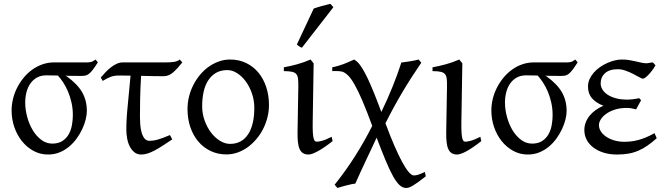

<svg xmlns="http://www.w3.org/2000/svg" viewBox="-20 -772 3383 978"><path d="M351.1 -185.5Q351.1 -219.7 344 -250.5Q336.9 -281.2 325.9 -306.9Q314.9 -332.5 301.3 -353Q287.6 -373.5 274.9 -387.2Q255.4 -387.7 239.7 -387.9Q224.1 -388.2 215.8 -388.2Q188 -388.2 167.7 -376.7Q147.5 -365.2 134.3 -345.9Q121.1 -326.7 114.7 -301.8Q108.4 -276.9 108.4 -250Q108.4 -213.9 118.4 -176.8Q128.4 -139.6 146.5 -109.4Q164.6 -79.1 190.2 -59.8Q215.8 -40.5 246.6 -40.5Q277.8 -40.5 298.1 -54Q318.4 -67.4 330.1 -88.1Q341.8 -108.9 346.4 -134.8Q351.1 -160.6 351.1 -185.5ZM478.5 -454.6Q463.9 -431.2 453.4 -417.5Q442.9 -403.8 433.8 -396.5Q424.8 -389.2 415.5 -387.2Q406.2 -385.3 393.6 -385.3Q377.9 -385.3 356.7 -385.5Q335.4 -385.7 312.5 -386.2Q316.9 -384.8 319.8 -383.3Q374 -344.2 398.2 -302.5Q422.4 -260.7 422.4 -207Q422.4 -187.5 416.5 -163.6Q410.6 -139.6 399.2 -115Q387.7 -90.3 370.8 -66.9Q354 -43.5 332 -25.1Q310.1 -6.8 283.2 4.2Q256.3 15.1 224.6 15.1Q184.6 15.1 150.6 -3.4Q116.7 -22 91.8 -53Q66.9 -84 53 -124.5Q39.1 -165 39.1 -209.5Q39.1 -239.3 46.4 -269Q53.7 -298.8 67.6 -325.9Q81.5 -353 100.8 -376.5Q120.1 -399.9 144.3 -417.2Q168.5 -434.6 196.3 -444.3Q224.1 -454.1 254.9 -454.1H404.3Q418.9 -454.1 427.7 -454.3Q436.5 -454.6 442.6 -456.1Q448.7 -457.5 453.9 -460.4Q459 -463.4 466.3 -468.8Z M857.4 -62Q829.6 -43.5 807.4 -29.1Q785.2 -14.6 766.4 -4.9Q747.6 4.9 731.2 10Q714.8 15.1 699.2 15.1Q678.7 15.1 664.6 3.7Q650.4 -7.8 641.1 -25.9Q631.8 -43.9 627.7 -66.7Q623.5 -89.4 623.5 -111.3Q623.5 -167.5 630.9 -237.5Q638.2 -307.6 645 -386.7Q632.8 -386.7 622.1 -387Q611.3 -387.2 602.5 -387.2H582.5Q562.5 -387.2 545.2 -381.1Q527.8 -375 503.4 -359.9L493.2 -377Q504.9 -391.1 518.1 -404.8Q531.2 -418.5 545.4 -429.4Q559.6 -440.4 574.7 -447.3Q589.8 -454.1 605.5 -454.1H824.2Q848.6 -454.1 866.5 -456.8Q884.3 -459.5 895.5 -468.8L908.7 -454.1Q883.8 -422.4 861.6 -403.1Q839.4 -383.8 814 -383.8Q793 -383.8 762 -384.3Q731 -384.8 698.7 -385.7Q694.8 -321.3 693.8 -269Q692.9 -216.8 692.9 -175.3Q692.9 -159.7 694.3 -138.7Q695.8 -117.7 700.7 -99.1Q705.6 -80.6 715.3 -67.6Q725.1 -54.7 742.2 -54.7Q751.5 -54.7 761.5 -56.2Q771.5 -57.6 783.7 -61Q795.9 -64.5 811 -70.1Q826.2 -75.7 845.7 -84Z M1275.4 -222.2Q1275.4 -260.7 1263.4 -295.7Q1251.5 -330.6 1231.9 -357.2Q1212.4 -383.8 1187.7 -399.4Q1163.1 -415 1138.2 -415Q1104.5 -415 1080.3 -400.9Q1056.2 -386.7 1040.3 -362.1Q1024.4 -337.4 1017.1 -303.7Q1009.8 -270 1009.8 -231Q1009.8 -192.4 1022.5 -157.5Q1035.2 -122.6 1055.4 -96.2Q1075.7 -69.8 1101.1 -54.4Q1126.5 -39.1 1151.9 -39.1Q1182.6 -39.1 1205.8 -52Q1229 -64.9 1244.4 -88.9Q1259.8 -112.8 1267.6 -146.5Q1275.4 -180.2 1275.4 -222.2ZM1350.1 -236.8Q1350.1 -204.6 1342 -173.1Q1334 -141.6 1319.6 -113.8Q1305.2 -85.9 1284.9 -62.3Q1264.6 -38.6 1240.7 -21.5Q1216.8 -4.4 1189.5 5.1Q1162.1 14.6 1133.3 14.6Q1089.4 14.6 1052.7 -2.9Q1016.1 -20.5 990 -51.3Q963.9 -82 949.5 -124.5Q935.1 -167 935.1 -216.8Q935.1 -249 942.9 -280.3Q950.7 -311.5 965.1 -339.6Q979.5 -367.7 999.3 -391.4Q1019 -415 1043.2 -432.1Q1067.4 -449.2 1095 -459Q1122.6 -468.8 1152.3 -468.8Q1196.8 -468.8 1233.4 -451.2Q1270 -433.6 1295.9 -402.6Q1321.8 -371.6 1335.9 -329.1Q1350.1 -286.6 1350.1 -236.8Z M1674.3 -53.2Q1629.4 -18.1 1598.6 -1.5Q1567.9 15.1 1551.8 15.1Q1534.7 15.1 1523.7 8.3Q1512.7 1.5 1506.3 -12.5Q1500 -26.4 1497.6 -48.1Q1495.1 -69.8 1495.6 -99.1L1499.5 -326.7Q1500 -352.1 1498.5 -368.2Q1497.1 -384.3 1490 -393.6Q1482.9 -402.8 1467.8 -406.2Q1452.6 -409.7 1425.8 -409.7V-429.2Q1457.5 -434.6 1493.7 -444.6Q1529.8 -454.6 1562 -468.8L1577.6 -449.2L1572.8 -147.9Q1572.3 -114.3 1573.7 -94.7Q1575.2 -75.2 1578.1 -65.2Q1581.1 -55.2 1585.2 -52.7Q1589.4 -50.3 1594.7 -50.3Q1602.1 -50.3 1620.4 -54.9Q1638.7 -59.6 1669.4 -75.2ZM1518.1 -529.3Q1514.2 -530.3 1511.2 -531.5Q1508.3 -532.7 1505.4 -534.7Q1502.4 -536.6 1499.5 -539.1Q1496.6 -541.5 1492.2 -545.4L1578.1 -728.5Q1585.9 -731.4 1596.7 -734.6Q1607.4 -737.8 1619.1 -741.2Q1630.9 -744.6 1642.3 -747.3Q1653.8 -750 1663.1 -752.4L1678.2 -735.4Z M2148.9 126Q2126 144 2110.1 155.5Q2094.2 167 2083 173.6Q2071.8 180.2 2063.7 182.9Q2055.7 185.5 2048.8 185.5Q2031.2 185.5 2015.4 171.1Q1999.5 156.7 1982.2 125.7Q1964.8 94.7 1944.6 46.1Q1924.3 -2.4 1898.4 -70.8Q1887.2 -46.4 1873.3 -16.8Q1859.4 12.7 1844.7 43.7Q1830.1 74.7 1815.9 105.5Q1801.8 136.2 1790 163.1Q1780.3 164.1 1768.3 166.7Q1756.3 169.4 1743.9 172.6Q1731.4 175.8 1719.5 179.2Q1707.5 182.6 1698.7 185.5L1684.6 168.9Q1742.7 96.2 1790.3 20.8Q1837.9 -54.7 1876 -130.9Q1848.1 -207 1826.2 -258.3Q1804.2 -309.6 1786.1 -341.3Q1768.1 -373 1752.7 -387.9Q1737.3 -402.8 1722.7 -407.2Q1716.8 -408.7 1708.3 -409.4Q1699.7 -410.2 1691.4 -410.2Q1683.6 -410.2 1672.4 -409.7V-429.2Q1689.9 -432.6 1703.6 -436.8Q1717.3 -440.9 1730 -445.6Q1742.7 -450.2 1755.4 -456.1Q1768.1 -461.9 1784.2 -468.8Q1790 -464.8 1796.6 -459.7Q1803.2 -454.6 1811.3 -444.3Q1819.3 -434.1 1829.8 -416.5Q1840.3 -398.9 1853.8 -370.6Q1867.2 -342.3 1884 -301Q1900.9 -259.8 1922.4 -201.7Q1953.6 -265.6 1979.7 -330.6Q2005.9 -395.5 2024.4 -453.6Q2033.7 -454.6 2045.2 -456.3Q2056.6 -458 2068.6 -459.7Q2080.6 -461.4 2092 -463.9Q2103.5 -466.3 2112.3 -468.8L2126 -452.6Q2074.2 -377.4 2029.3 -301.8Q1984.4 -226.1 1943.4 -144Q1967.3 -79.6 1988.8 -30Q2010.3 19.5 2028.6 53.2Q2046.9 86.9 2061.8 104.2Q2076.7 121.6 2087.9 121.6Q2091.8 121.6 2096.4 121.1Q2101.1 120.6 2107.7 118.7Q2114.3 116.7 2123 113.3Q2131.8 109.9 2144 104Z M2431.6 -53.2Q2386.7 -18.1 2356 -1.5Q2325.2 15.1 2309.1 15.1Q2292 15.1 2281 8.3Q2270 1.5 2263.7 -12.5Q2257.3 -26.4 2254.9 -48.1Q2252.4 -69.8 2252.9 -99.1L2256.8 -326.7Q2257.3 -352.1 2255.9 -368.2Q2254.4 -384.3 2247.3 -393.6Q2240.2 -402.8 2225.1 -406.2Q2210 -409.7 2183.1 -409.7V-429.2Q2214.8 -434.6 2251 -444.6Q2287.1 -454.6 2319.3 -468.8L2335 -449.2L2330.1 -147.9Q2329.6 -114.3 2331.1 -94.7Q2332.5 -75.2 2335.4 -65.2Q2338.4 -55.2 2342.5 -52.7Q2346.7 -50.3 2352.1 -50.3Q2359.4 -50.3 2377.7 -54.9Q2396 -59.6 2426.8 -75.2Z M2794.9 -185.5Q2794.9 -219.7 2787.8 -250.5Q2780.8 -281.2 2769.8 -306.9Q2758.8 -332.5 2745.1 -353Q2731.4 -373.5 2718.8 -387.2Q2699.2 -387.7 2683.6 -387.9Q2668 -388.2 2659.7 -388.2Q2631.8 -388.2 2611.6 -376.7Q2591.3 -365.2 2578.1 -345.9Q2564.9 -326.7 2558.6 -301.8Q2552.2 -276.9 2552.2 -250Q2552.2 -213.9 2562.3 -176.8Q2572.3 -139.6 2590.3 -109.4Q2608.4 -79.1 2634 -59.8Q2659.7 -40.5 2690.4 -40.5Q2721.7 -40.5 2741.9 -54Q2762.2 -67.4 2773.9 -88.1Q2785.6 -108.9 2790.3 -134.8Q2794.9 -160.6 2794.9 -185.5ZM2922.4 -454.6Q2907.7 -431.2 2897.2 -417.5Q2886.7 -403.8 2877.7 -396.5Q2868.7 -389.2 2859.4 -387.2Q2850.1 -385.3 2837.4 -385.3Q2821.8 -385.3 2800.5 -385.5Q2779.3 -385.7 2756.3 -386.2Q2760.7 -384.8 2763.7 -383.3Q2817.9 -344.2 2842 -302.5Q2866.2 -260.7 2866.2 -207Q2866.2 -187.5 2860.4 -163.6Q2854.5 -139.6 2843 -115Q2831.5 -90.3 2814.7 -66.9Q2797.9 -43.5 2775.9 -25.1Q2753.9 -6.8 2727.1 4.2Q2700.2 15.1 2668.5 15.1Q2628.4 15.1 2594.5 -3.4Q2560.5 -22 2535.6 -53Q2510.7 -84 2496.8 -124.5Q2482.9 -165 2482.9 -209.5Q2482.9 -239.3 2490.2 -269Q2497.6 -298.8 2511.5 -325.9Q2525.4 -353 2544.7 -376.5Q2564 -399.9 2588.1 -417.2Q2612.3 -434.6 2640.1 -444.3Q2668 -454.1 2698.7 -454.1H2848.1Q2862.8 -454.1 2871.6 -454.3Q2880.4 -454.6 2886.5 -456.1Q2892.6 -457.5 2897.7 -460.4Q2902.8 -463.4 2910.2 -468.8Z M3318.8 -439Q3309.6 -422.9 3299.6 -410.2Q3289.6 -397.5 3280.8 -388.7Q3272 -379.9 3265.1 -375.5Q3258.3 -371.1 3254.9 -371.1Q3249.5 -371.1 3236.3 -378.7Q3223.1 -386.2 3205.6 -395.3Q3188 -404.3 3167.2 -411.9Q3146.5 -419.4 3127 -419.4Q3084 -419.4 3061.8 -399.2Q3039.6 -378.9 3039.6 -347.2Q3039.6 -332 3047.9 -317.4Q3056.2 -302.7 3073 -291Q3089.8 -279.3 3115.2 -272Q3140.6 -264.6 3174.8 -264.6Q3188 -264.6 3204.6 -266.6Q3221.2 -268.6 3235.8 -272L3245.6 -261.7L3220.2 -214.8Q3206.1 -218.8 3195.3 -220.5Q3184.6 -222.2 3172.9 -222.2Q3137.7 -222.2 3111.1 -213.4Q3084.5 -204.6 3066.7 -191.4Q3048.8 -178.2 3039.8 -163.1Q3030.8 -147.9 3030.8 -135.3Q3030.8 -118.2 3040.5 -102.8Q3050.3 -87.4 3067.6 -75.7Q3085 -64 3108.6 -56.9Q3132.3 -49.8 3160.2 -49.8Q3177.2 -49.8 3194.6 -51.8Q3211.9 -53.7 3230.5 -58.6Q3249 -63.5 3269.8 -72Q3290.5 -80.6 3314 -93.8L3325.2 -67.9Q3300.3 -45.9 3277.8 -30.3Q3255.4 -14.6 3231.4 -4.4Q3207.5 5.9 3181.2 10.5Q3154.8 15.1 3122.6 15.1Q3085.4 15.1 3054.9 5.6Q3024.4 -3.9 3002.4 -20.5Q2980.5 -37.1 2968.5 -59.8Q2956.5 -82.5 2956.5 -109.4Q2956.5 -130.4 2963.9 -149.2Q2971.2 -168 2984.4 -183.8Q2997.6 -199.7 3015.4 -212.2Q3033.2 -224.6 3053.7 -233.4Q3017.1 -247.1 2996.1 -270.8Q2975.1 -294.4 2975.1 -330.6Q2975.1 -351.6 2983.4 -369.6Q2991.7 -387.7 3005.4 -403.1Q3019 -418.5 3036.9 -430.7Q3054.7 -442.9 3074 -451.4Q3093.3 -460 3112.1 -464.4Q3130.9 -468.8 3147 -468.8Q3168.5 -468.8 3186 -465.8Q3203.6 -462.9 3219 -459.2Q3234.4 -455.6 3247.8 -452.6Q3261.2 -449.7 3274.9 -449.7Q3276.4 -449.7 3280.3 -450.4Q3284.2 -451.2 3288.8 -451.9Q3293.5 -452.6 3297.6 -453.4Q3301.8 -454.1 3303.2 -454.1Q3308.6 -451.7 3311.8 -447.8Q3314.9 -443.8 3318.8 -439Z"/></svg>

Font: Akkhara
Style: Regular
Weight: 400
Designer: J. Victor Gaultney
Version: Version 1.00 June 13, 2006, initial release